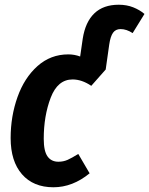

<svg xmlns="http://www.w3.org/2000/svg" viewBox="-20 -776 631 812"><path d="M591 -717 541 -636Q515 -653 490 -653Q469 -653 458 -637.5Q447 -622 442 -588L427 -482L366 -413Q326 -440 287 -440Q224 -440 194.5 -363Q165 -286 165 -189Q165 -137 181 -114.5Q197 -92 227 -92Q248 -92 266 -100Q284 -108 311 -125L359 -43Q287 16 206 16Q121 16 73 -39Q25 -94 25 -192Q25 -284 54 -365.5Q83 -447 138.5 -496.5Q194 -546 269 -546Q295 -546 319 -537L330 -613Q341 -683 379 -719.5Q417 -756 482 -756Q516 -756 543.5 -745Q571 -734 591 -717Z"/></svg>

Font: Fira Sans Extra Condensed SemiBold
Style: Italic
Weight: 600
Width: 3
Italic angle: -8°
Designer: Carrois Corporate & Edenspiekermann AG
Foundry: Carrois Corporate GbR & Edenspiekermann AG
Version: Version 4.203